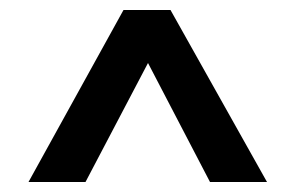

<svg xmlns="http://www.w3.org/2000/svg" viewBox="-20 -680 600 384"><path d="M400 -316 276 -554 151 -316H37L227 -660H321L514 -316Z"/></svg>

Font: TitilliumWeb-SemiBold
Style: SemiBold
Weight: 600
Version: Version 1.001;PS 57.000;hotconv 1.0.70;makeotf.lib2.5.55311